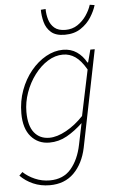

<svg xmlns="http://www.w3.org/2000/svg" viewBox="-62 -762 643 1039"><g transform="rotate(-5 259.0 -243.0)"><path d="M166 234Q117 234 76 216Q35 198 6 168L24 150Q50 175 88 191.5Q126 208 168 208Q242 208 284 158.5Q326 109 342 30L366 -86Q324 -46 279.5 -21Q235 4 184 4Q123 4 84.5 -40Q46 -84 46 -166Q46 -233 67.5 -291.5Q89 -350 125.5 -394.5Q162 -439 207.5 -464.5Q253 -490 300 -490Q343 -490 375 -468Q407 -446 426 -410H430L448 -478H472L366 48Q348 133 297.5 183.5Q247 234 166 234ZM186 -22Q228 -22 278.5 -50Q329 -78 372 -124L424 -372Q395 -422 364.5 -443Q334 -464 298 -464Q255 -464 215 -439Q175 -414 143 -371.5Q111 -329 92.5 -277Q74 -225 74 -172Q74 -97 104 -59.5Q134 -22 186 -22ZM318 -570Q269 -570 243.5 -592.5Q218 -615 209 -649Q200 -683 200 -716L226 -718Q226 -688 234.5 -660Q243 -632 264 -614Q285 -596 324 -596Q361 -596 389.5 -615Q418 -634 437.5 -662.5Q457 -691 466 -720L492 -716Q483 -685 461.5 -651Q440 -617 404.5 -593.5Q369 -570 318 -570Z"/></g></svg>

Font: Source Sans Variable
Style: Italic
Weight: 200
Italic angle: -11°
Designer: Paul D. Hunt
Foundry: Adobe Systems Incorporated
Version: Version 3.006;hotconv 1.0.111;makeotfexe 2.5.65597